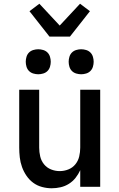

<svg xmlns="http://www.w3.org/2000/svg" viewBox="-20 -1001 640 1029"><path d="M257 8Q231 8 205 1Q179 -6 158 -21.5Q137 -37 122 -59Q107 -81 98 -106Q89 -131 86 -157.5Q83 -184 83 -210V-520H190V-210Q190 -186 195.5 -162.5Q201 -139 216 -120.5Q231 -102 253.5 -93Q276 -84 300 -84Q324 -84 346.5 -93Q369 -102 384 -120.5Q399 -139 404.5 -162.5Q410 -186 410 -210V-520H517V0H410V-89Q400 -67 385 -48Q370 -29 349.5 -16Q329 -3 305 2.5Q281 8 257 8ZM415 -603Q402 -603 388.5 -607Q375 -611 365.5 -620.5Q356 -630 352 -643.5Q348 -657 348 -670Q348 -683 352 -696.5Q356 -710 365.5 -719.5Q375 -729 388.5 -733Q402 -737 415 -737Q428 -737 441.5 -733Q455 -729 464.5 -719.5Q474 -710 478 -696.5Q482 -683 482 -670Q482 -657 478 -643.5Q474 -630 464.5 -620.5Q455 -611 441.5 -607Q428 -603 415 -603ZM185 -603Q172 -603 158.5 -607Q145 -611 135.5 -620.5Q126 -630 122 -643.5Q118 -657 118 -670Q118 -683 122 -696.5Q126 -710 135.5 -719.5Q145 -729 158.5 -733Q172 -737 185 -737Q198 -737 211.5 -733Q225 -729 234.5 -719.5Q244 -710 248 -696.5Q252 -683 252 -670Q252 -657 248 -643.5Q244 -630 234.5 -620.5Q225 -611 211.5 -607Q198 -603 185 -603ZM245 -805 138 -941 191 -981 300 -864 409 -981 462 -941 355 -805Z"/></svg>

Font: Iosevka Aile Semibold
Style: Regular
Weight: 600
Designer: Belleve Invis
Foundry: Belleve Invis
Version: Version 31.1.0; ttfautohint (v1.8.4)